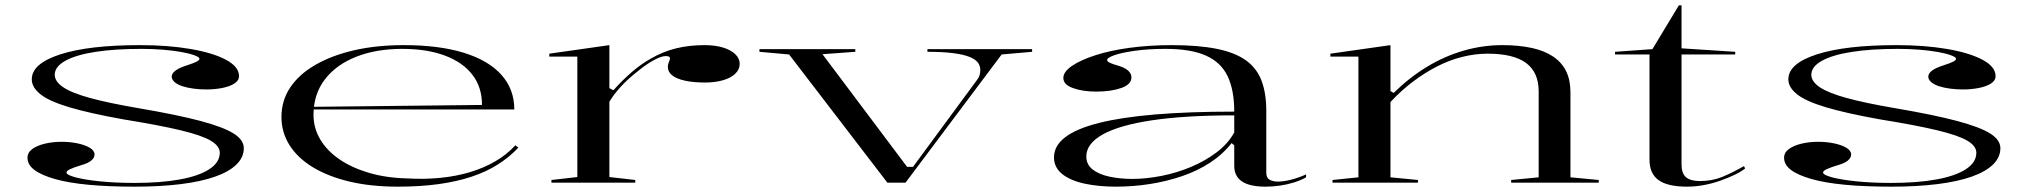

<svg xmlns="http://www.w3.org/2000/svg" viewBox="-20 -684 7595 719"><path d="M485 15Q387 15 312 8Q237 1 186 -13.5Q135 -28 109 -47.5Q83 -67 83 -93Q83 -113 101 -126Q119 -139 148 -146Q177 -153 211 -153Q243 -153 271 -147Q299 -141 316.5 -130.5Q334 -120 334 -105Q334 -93 322 -83Q310 -73 289 -67Q256 -57 242.5 -50.5Q229 -44 229 -38Q229 -29 262.5 -20Q296 -11 353.5 -5Q411 1 484 1Q582 1 653.5 -12Q725 -25 764 -50.5Q803 -76 803 -112Q803 -137 769.5 -157Q736 -177 657 -196Q578 -215 442 -237Q314 -260 239 -282.5Q164 -305 131.5 -331Q99 -357 99 -387Q99 -446 206 -480.5Q313 -515 504 -515Q610 -515 694 -500.5Q778 -486 826.5 -460Q875 -434 875 -399Q875 -382 857.5 -371Q840 -360 812 -354.5Q784 -349 753 -349Q729 -349 705.5 -352Q682 -355 663.5 -361Q645 -367 634 -376.5Q623 -386 623 -397Q623 -421 679 -439Q707 -448 717 -453.5Q727 -459 727 -464Q727 -470 708 -477Q689 -484 658 -489.5Q627 -495 588.5 -498Q550 -501 510 -501Q408 -501 335.5 -489.5Q263 -478 224 -456Q185 -434 185 -404Q185 -379 216.5 -357.5Q248 -336 317.5 -317Q387 -298 498 -279Q645 -254 731 -231Q817 -208 855 -184Q893 -160 893 -129Q893 -95 865.5 -68Q838 -41 785.5 -22.5Q733 -4 657 5.5Q581 15 485 15Z M1492 -515Q1624 -515 1716.5 -486.5Q1809 -458 1857.5 -404Q1906 -350 1906 -274H1153V-284L1785 -291Q1785 -357 1749.5 -403.5Q1714 -450 1647 -475.5Q1580 -501 1486 -501Q1389 -501 1314 -471.5Q1239 -442 1196.5 -386.5Q1154 -331 1154 -254Q1154 -204 1179.5 -161.5Q1205 -119 1251 -87.5Q1297 -56 1361 -37Q1425 -18 1502 -16Q1569 -12 1629 -18Q1689 -24 1740.5 -39.5Q1792 -55 1835 -80Q1878 -105 1910 -140L1921 -131Q1888 -96 1845 -68.5Q1802 -41 1746.5 -22.5Q1691 -4 1622.5 5.5Q1554 15 1469 15Q1369 15 1289 -4Q1209 -23 1152 -57.5Q1095 -92 1064.5 -140Q1034 -188 1034 -246Q1034 -307 1066.5 -356Q1099 -405 1160 -440.5Q1221 -476 1305 -495.5Q1389 -515 1492 -515Z M2045 0V-10L2142 -21V-472H2037V-483L2262 -515V-354L2277 -346Q2312 -385 2347 -415Q2382 -445 2418 -465Q2463 -491 2512 -503Q2561 -515 2618 -515Q2658 -515 2687.5 -506Q2717 -497 2733.5 -481Q2750 -465 2750 -445Q2750 -424 2733.5 -408Q2717 -392 2687.5 -383.5Q2658 -375 2620 -375Q2576 -375 2544.5 -382Q2513 -389 2497 -402Q2481 -415 2481 -433Q2481 -441 2483 -446.5Q2485 -452 2487 -457Q2489 -462 2489 -466Q2489 -474 2473 -474Q2456 -474 2427 -458Q2398 -442 2363 -413Q2330 -387 2304 -358.5Q2278 -330 2262 -303V-21L2359 -10V0Z M3303 0 2935 -480 2824 -490V-500H3183V-490L3060 -481L3377 -59H3399L3639 -385Q3645 -392 3648 -401.5Q3651 -411 3651 -422Q3651 -439 3640.5 -451.5Q3630 -464 3606.5 -472.5Q3583 -481 3545 -485.5Q3507 -490 3453 -490V-500H3845V-490L3731 -480L3371 0Z M4367 -515Q4468 -515 4537 -501Q4606 -487 4646.5 -457.5Q4687 -428 4704.5 -381Q4722 -334 4722 -269V-37Q4722 -18 4734.5 -11Q4747 -4 4765 -4Q4788 -4 4816.5 -11.5Q4845 -19 4871 -31V-20Q4852 -9 4826.5 -1Q4801 7 4774 11Q4747 15 4719 15Q4660 15 4631 -4.5Q4602 -24 4602 -63Q4602 -90 4602 -103Q4602 -116 4602 -124Q4602 -132 4602 -140L4592 -148Q4558 -105 4511 -74.5Q4464 -44 4407 -24.5Q4350 -5 4287 5Q4224 15 4159 15Q4093 15 4040.5 3.5Q3988 -8 3957.5 -32.5Q3927 -57 3927 -95Q3927 -181 4095 -223.5Q4263 -266 4602 -266Q4602 -347 4577 -399Q4552 -451 4495.5 -476Q4439 -501 4345 -501Q4281 -501 4231 -494Q4181 -487 4153.5 -477.5Q4126 -468 4126 -459Q4126 -454 4136 -449Q4146 -444 4171 -437Q4217 -422 4217 -394Q4217 -368 4179 -354.5Q4141 -341 4085 -341Q4035 -341 3998.5 -354Q3962 -367 3962 -392Q3962 -415 3994 -437Q4026 -459 4081.5 -477Q4137 -495 4210.5 -505Q4284 -515 4367 -515ZM4602 -252Q4417 -252 4294 -233.5Q4171 -215 4109.5 -180.5Q4048 -146 4048 -98Q4048 -68 4071.5 -49.5Q4095 -31 4134.5 -22.5Q4174 -14 4220 -14Q4271 -14 4328 -25Q4385 -36 4439 -58.5Q4493 -81 4536 -113.5Q4579 -146 4602 -188Z M5967 -10V0H5639V-10L5742 -20V-342Q5742 -413 5695 -448Q5648 -483 5551 -483Q5504 -483 5456 -471Q5408 -459 5362 -435.5Q5316 -412 5271.5 -378.5Q5227 -345 5187 -302V-20L5290 -10V0H4970V-10L5067 -20V-472H4962V-483L5187 -515V-343L5199 -336Q5258 -394 5324 -434Q5390 -474 5461.5 -494.5Q5533 -515 5605 -515Q5668 -515 5716 -504.5Q5764 -494 5796.5 -472Q5829 -450 5845 -417Q5861 -384 5861 -338V-20Z M6298 15Q6225 15 6191 -9.5Q6157 -34 6157 -86V-480H6028V-490L6168 -500L6267 -664H6277V-503L6478 -490V-480H6277V-69Q6277 -35 6293.5 -20.5Q6310 -6 6346 -6Q6392 -6 6430.5 -22Q6469 -38 6511 -62L6515 -53Q6500 -41 6476 -29.5Q6452 -18 6422.5 -7.5Q6393 3 6361 9Q6329 15 6298 15Z M7063 15Q6965 15 6890 8Q6815 1 6764 -13.5Q6713 -28 6687 -47.5Q6661 -67 6661 -93Q6661 -113 6679 -126Q6697 -139 6726 -146Q6755 -153 6789 -153Q6821 -153 6849 -147Q6877 -141 6894.5 -130.5Q6912 -120 6912 -105Q6912 -93 6900 -83Q6888 -73 6867 -67Q6834 -57 6820.5 -50.5Q6807 -44 6807 -38Q6807 -29 6840.5 -20Q6874 -11 6931.5 -5Q6989 1 7062 1Q7160 1 7231.5 -12Q7303 -25 7342 -50.5Q7381 -76 7381 -112Q7381 -137 7347.5 -157Q7314 -177 7235 -196Q7156 -215 7020 -237Q6892 -260 6817 -282.5Q6742 -305 6709.5 -331Q6677 -357 6677 -387Q6677 -446 6784 -480.5Q6891 -515 7082 -515Q7188 -515 7272 -500.5Q7356 -486 7404.5 -460Q7453 -434 7453 -399Q7453 -382 7435.5 -371Q7418 -360 7390 -354.5Q7362 -349 7331 -349Q7307 -349 7283.5 -352Q7260 -355 7241.5 -361Q7223 -367 7212 -376.5Q7201 -386 7201 -397Q7201 -421 7257 -439Q7285 -448 7295 -453.5Q7305 -459 7305 -464Q7305 -470 7286 -477Q7267 -484 7236 -489.5Q7205 -495 7166.5 -498Q7128 -501 7088 -501Q6986 -501 6913.5 -489.5Q6841 -478 6802 -456Q6763 -434 6763 -404Q6763 -379 6794.5 -357.5Q6826 -336 6895.5 -317Q6965 -298 7076 -279Q7223 -254 7309 -231Q7395 -208 7433 -184Q7471 -160 7471 -129Q7471 -95 7443.5 -68Q7416 -41 7363.5 -22.5Q7311 -4 7235 5.5Q7159 15 7063 15Z"/></svg>

Font: Kalnia Expanded Light
Style: Regular
Weight: 300
Width: 7
Designer: Frida Medrano
Foundry: Frida Medrano
Version: Version 1.105